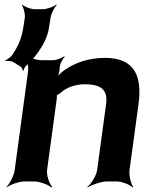

<svg xmlns="http://www.w3.org/2000/svg" viewBox="-20 -790 650 836"><path d="M349 -423C423 -423 450 -397 442 -337L403 -50C400 -26 377 11 360 24L362 26C380 14 422 0 446 0H487C511 0 546 14 557 26L560 24C550 11 541 -26 544 -50L583 -336C600 -460 565 -538 437 -538C366 -538 308 -517 264 -487C249 -477 231 -460 225 -450L228 -448C234 -459 239 -478 240 -493V-498C241 -511 252 -534 262 -542L259 -545C250 -537 225 -528 211 -528H159C135 -528 100 -542 89 -554L87 -552C97 -539 105 -502 102 -478L44 -50C41 -26 22 11 8 24L9 26C24 14 63 0 87 0H128C152 0 190 14 204 26L208 24C195 11 182 -26 185 -50L227 -359C227 -362 229 -378 227 -379L224 -375C226 -374 241 -383 243 -385C267 -407 303 -423 349 -423ZM37 -520 68 -501C74 -498 79 -487 79 -482L83 -483C83 -488 89 -500 95 -505C117 -525 138 -549 155 -576C173 -603 189 -636 194 -674L200 -712C202 -730 217 -758 227 -768L225 -770C214 -761 185 -750 167 -750H131C113 -750 86 -761 77 -770L75 -768C83 -758 90 -730 88 -712L82 -674C75 -623 57 -585 34 -552C28 -542 10 -530 3 -527L4 -524C11 -526 28 -525 37 -520Z"/></svg>

Font: Asimov
Style: EdgeWideIt
Weight: 500
Designer: Google
Version: Version 2.000980: 2014